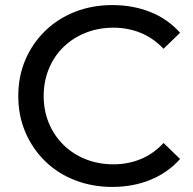

<svg xmlns="http://www.w3.org/2000/svg" viewBox="-20 -728 758 756"><path d="M422 8Q343 8 275 -18.5Q207 -45 157.5 -93.5Q108 -142 80 -207Q52 -272 52 -350Q52 -428 80 -493Q108 -558 158 -606.5Q208 -655 275.5 -681.5Q343 -708 423 -708Q504 -708 572.5 -680.5Q641 -653 689 -599L624 -536Q584 -578 534 -598.5Q484 -619 427 -619Q368 -619 317.5 -599Q267 -579 230 -543Q193 -507 172.5 -457.5Q152 -408 152 -350Q152 -292 172.5 -243Q193 -194 230 -157.5Q267 -121 317.5 -101Q368 -81 427 -81Q484 -81 534 -101.5Q584 -122 624 -165L689 -102Q641 -48 572.5 -20Q504 8 422 8Z"/></svg>

Font: Montserrat Z Med
Style: Regular
Weight: 500
Designer: Julieta Ulanovsky
Foundry: Julieta Ulanovsky
Version: Version 8.000